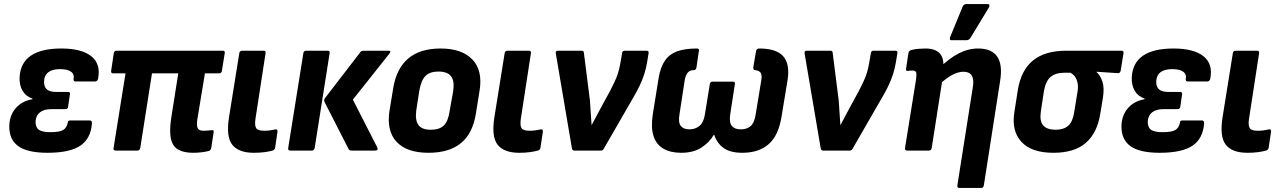

<svg xmlns="http://www.w3.org/2000/svg" viewBox="-20 -745 6337 950"><path d="M215 11Q115 11 69.5 -22.5Q24 -56 26 -124Q28 -176 58.5 -210.5Q89 -245 140 -254L141 -257Q108 -268 91.5 -296Q75 -324 77 -364Q81 -434 132.5 -469.5Q184 -505 284 -505Q384 -505 432 -466.5Q480 -428 465 -354Q461 -342 451 -342H354Q343 -342 344 -353Q349 -378 331 -390.5Q313 -403 277 -403Q239 -403 219 -387.5Q199 -372 198 -342Q197 -316 211.5 -303Q226 -290 259 -290H316Q328 -290 326 -279L317 -217Q316 -205 303 -205H234Q198 -205 178 -189.5Q158 -174 156 -145Q155 -116 171.5 -103.5Q188 -91 229 -91Q274 -91 292 -101.5Q310 -112 315 -137Q315 -149 327 -149H424Q435 -149 435 -136Q430 -60 378 -24.5Q326 11 215 11Z M935 11Q892 11 864 -3.5Q836 -18 826.5 -55Q817 -92 827 -160L862 -382H732L674 -13Q671 0 660 0H552Q540 0 542 -13L601 -382H540Q528 -382 530 -395L543 -482Q545 -494 557 -494H1083Q1094 -494 1092 -482L1078 -395Q1076 -382 1064 -382H994L956 -152Q952 -121 959 -109.5Q966 -98 987 -98Q997 -98 1007.5 -99Q1018 -100 1029 -101Q1034 -102 1036 -99.5Q1038 -97 1037 -90L1025 -12Q1022 0 1013 2Q998 6 977.5 8.5Q957 11 935 11Z M1236 11Q1161 11 1129.5 -28.5Q1098 -68 1113 -164L1164 -482Q1166 -494 1178 -494H1284Q1296 -494 1294 -482L1244 -157Q1239 -123 1248 -110.5Q1257 -98 1288 -98Q1302 -98 1316.5 -100Q1331 -102 1344 -105Q1354 -106 1353 -93L1341 -13Q1338 -2 1328 0Q1311 5 1287.5 8Q1264 11 1236 11Z M1719 0Q1709 0 1705 -7L1585 -242Q1582 -250 1587 -258L1763 -487Q1767 -494 1779 -494H1903Q1911 -494 1911.5 -490Q1912 -486 1907 -480L1726 -252L1847 -15Q1850 -9 1847.5 -4.5Q1845 0 1837 0ZM1416 0Q1404 0 1406 -13L1481 -482Q1483 -494 1494 -494H1601Q1613 -494 1611 -482L1537 -13Q1534 0 1523 0Z M2100 11Q1993 11 1942.5 -43Q1892 -97 1907 -196L1926 -311Q1959 -505 2160 -505Q2265 -505 2317 -451Q2369 -397 2353 -297L2335 -185Q2320 -86 2261.5 -37.5Q2203 11 2100 11ZM2111 -103Q2155 -103 2176.5 -124.5Q2198 -146 2205 -197L2222 -292Q2230 -344 2212 -367.5Q2194 -391 2149 -391Q2107 -391 2085.5 -369.5Q2064 -348 2055 -298L2040 -201Q2033 -151 2050 -127Q2067 -103 2111 -103Z M2549 11Q2474 11 2442.5 -28.5Q2411 -68 2426 -164L2477 -482Q2479 -494 2491 -494H2597Q2609 -494 2607 -482L2557 -157Q2552 -123 2561 -110.5Q2570 -98 2601 -98Q2615 -98 2629.5 -100Q2644 -102 2657 -105Q2667 -106 2666 -93L2654 -13Q2651 -2 2641 0Q2624 5 2600.5 8Q2577 11 2549 11Z M2822 0Q2812 0 2810 -10L2730 -481Q2728 -494 2741 -494H2857Q2869 -494 2869 -484L2899 -247Q2901 -217 2903 -187.5Q2905 -158 2907 -127H2908Q2920 -150 2932.5 -173Q2945 -196 2957 -219L2998 -294Q3010 -318 3020.5 -339.5Q3031 -361 3038 -383.5Q3045 -406 3049 -430L3058 -482Q3060 -494 3070 -494H3179Q3192 -494 3189 -481L3182 -438Q3177 -407 3167.5 -377.5Q3158 -348 3144 -319Q3130 -290 3111 -258L2968 -10Q2963 0 2954 0Z M3350 11Q3298 11 3262.5 -9.5Q3227 -30 3213.5 -72Q3200 -114 3210 -180L3239 -360Q3248 -413 3270 -445Q3292 -477 3330.5 -491Q3369 -505 3428 -505Q3441 -505 3438 -493L3426 -411Q3423 -398 3414 -398Q3394 -398 3383.5 -386.5Q3373 -375 3368 -349L3342 -179Q3335 -139 3348.5 -122Q3362 -105 3391 -105Q3421 -105 3441.5 -122.5Q3462 -140 3468 -180L3492 -328Q3494 -341 3505 -341H3607Q3619 -341 3616 -328L3593 -179Q3587 -139 3601 -122Q3615 -105 3645 -105Q3676 -105 3694.5 -121.5Q3713 -138 3719 -179L3747 -349Q3751 -374 3743.5 -385Q3736 -396 3716 -398Q3707 -398 3707 -411L3721 -493Q3723 -505 3737 -505Q3821 -505 3855 -467Q3889 -429 3877 -350L3847 -168Q3832 -74 3783 -31.5Q3734 11 3653 11Q3593 11 3560 -13Q3527 -37 3514 -78H3512Q3489 -39 3449.5 -14Q3410 11 3350 11Z M4053 0Q4043 0 4041 -10L3961 -481Q3959 -494 3972 -494H4088Q4100 -494 4100 -484L4130 -247Q4132 -217 4134 -187.5Q4136 -158 4138 -127H4139Q4151 -150 4163.5 -173Q4176 -196 4188 -219L4229 -294Q4241 -318 4251.5 -339.5Q4262 -361 4269 -383.5Q4276 -406 4280 -430L4289 -482Q4291 -494 4301 -494H4410Q4423 -494 4420 -481L4413 -438Q4408 -407 4398.5 -377.5Q4389 -348 4375 -319Q4361 -290 4342 -258L4199 -10Q4194 0 4185 0Z M4728 185Q4715 185 4717 172L4794 -317Q4805 -390 4747 -390Q4721 -390 4690 -373.5Q4659 -357 4623 -322L4626 -407Q4677 -457 4724 -481Q4771 -505 4820 -505Q4887 -505 4914.5 -464.5Q4942 -424 4928 -341L4848 172Q4845 185 4835 185ZM4469 0Q4456 0 4458 -13L4513 -355Q4516 -380 4512.5 -388Q4509 -396 4494 -396Q4488 -396 4482.5 -395.5Q4477 -395 4471 -394Q4462 -393 4463 -404L4475 -484Q4477 -490 4480 -493Q4483 -496 4491 -498Q4507 -502 4525 -503.5Q4543 -505 4559 -505Q4609 -505 4631 -479.5Q4653 -454 4646 -405L4642 -383L4644 -358L4590 -13Q4588 0 4576 0ZM4687 -546Q4681 -546 4680 -550.5Q4679 -555 4681 -561L4743 -712Q4746 -719 4751 -722Q4756 -725 4763 -725H4866Q4874 -725 4875.5 -720Q4877 -715 4873 -708L4782 -558Q4775 -546 4761 -546Z M5192 11Q5084 11 5034 -43Q4984 -97 4999 -190L5016 -299Q5032 -398 5091.5 -446Q5151 -494 5254 -494H5529Q5541 -494 5539 -482L5525 -395Q5522 -382 5511 -383L5406 -390V-388Q5424 -373 5434.5 -341.5Q5445 -310 5437 -260L5424 -182Q5409 -87 5352.5 -38Q5296 11 5192 11ZM5203 -103Q5243 -103 5265.5 -123Q5288 -143 5295 -190L5310 -282Q5316 -313 5312 -333Q5308 -353 5299 -365.5Q5290 -378 5276 -385H5244Q5204 -385 5179 -365Q5154 -345 5145 -293L5130 -193Q5123 -145 5142 -124Q5161 -103 5203 -103Z M5718 11Q5618 11 5572.5 -22.5Q5527 -56 5529 -124Q5531 -176 5561.5 -210.5Q5592 -245 5643 -254L5644 -257Q5611 -268 5594.5 -296Q5578 -324 5580 -364Q5584 -434 5635.5 -469.5Q5687 -505 5787 -505Q5887 -505 5935 -466.5Q5983 -428 5968 -354Q5964 -342 5954 -342H5857Q5846 -342 5847 -353Q5852 -378 5834 -390.5Q5816 -403 5780 -403Q5742 -403 5722 -387.5Q5702 -372 5701 -342Q5700 -316 5714.5 -303Q5729 -290 5762 -290H5819Q5831 -290 5829 -279L5820 -217Q5819 -205 5806 -205H5737Q5701 -205 5681 -189.5Q5661 -174 5659 -145Q5658 -116 5674.5 -103.5Q5691 -91 5732 -91Q5777 -91 5795 -101.5Q5813 -112 5818 -137Q5818 -149 5830 -149H5927Q5938 -149 5938 -136Q5933 -60 5881 -24.5Q5829 11 5718 11Z M6152 11Q6077 11 6045.5 -28.5Q6014 -68 6029 -164L6080 -482Q6082 -494 6094 -494H6200Q6212 -494 6210 -482L6160 -157Q6155 -123 6164 -110.5Q6173 -98 6204 -98Q6218 -98 6232.5 -100Q6247 -102 6260 -105Q6270 -106 6269 -93L6257 -13Q6254 -2 6244 0Q6227 5 6203.5 8Q6180 11 6152 11Z"/></svg>

Font: Sofia Sans Semi Condensed ExtraBold
Style: Italic
Weight: 800
Italic angle: -9°
Version: Version 4.100